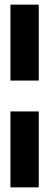

<svg xmlns="http://www.w3.org/2000/svg" viewBox="-20 -727 212 827"><path d="M147 -707V-380H25V-707ZM147 -247V80H25V-247Z"/></svg>

Font: Blinker Black
Style: Regular
Weight: 900
Designer: Juergen Huber
Foundry: supertype
Version: Version 1.017;hotconv 1.0.117;makeotfexe 2.5.65602